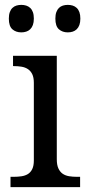

<svg xmlns="http://www.w3.org/2000/svg" viewBox="-20 -764 360 784"><path d="M36.1 -42Q52.7 -42 67.6 -44.2Q82.5 -46.4 93.8 -53.2Q105 -60.1 111.6 -73.5Q118.2 -86.9 118.2 -108.9V-425.8Q118.2 -447.8 111.6 -461.2Q105 -474.6 93.8 -481.9Q82.5 -489.3 67.6 -491.7Q52.7 -494.1 36.1 -494.1H33.2V-536.1H211.9V-113.8Q211.9 -90.3 218.5 -76.2Q225.1 -62 236.1 -54.4Q247.1 -46.9 262.2 -44.4Q277.3 -42 293.9 -42H307.1V0H22.9V-42ZM16.1 -688Q16.1 -703.6 20 -714.4Q23.9 -725.1 30.8 -731.7Q37.6 -738.3 46.9 -741.2Q56.2 -744.1 66.9 -744.1Q77.6 -744.1 86.9 -741.2Q96.2 -738.3 103.3 -731.7Q110.4 -725.1 114.3 -714.4Q118.2 -703.6 118.2 -688Q118.2 -672.9 114.3 -662.1Q110.4 -651.4 103.3 -644.5Q96.2 -637.7 86.9 -634.8Q77.6 -631.8 66.9 -631.8Q44.9 -631.8 30.5 -644.5Q16.1 -657.2 16.1 -688ZM206.1 -688Q206.1 -703.6 210 -714.4Q213.9 -725.1 220.7 -731.7Q227.5 -738.3 236.8 -741.2Q246.1 -744.1 256.8 -744.1Q267.6 -744.1 276.9 -741.2Q286.1 -738.3 293.2 -731.7Q300.3 -725.1 304.2 -714.4Q308.1 -703.6 308.1 -688Q308.1 -672.9 304.2 -662.1Q300.3 -651.4 293.2 -644.5Q286.1 -637.7 276.9 -634.8Q267.6 -631.8 256.8 -631.8Q234.9 -631.8 220.5 -644.5Q206.1 -657.2 206.1 -688Z"/></svg>

Font: Noto Serif
Style: Regular
Weight: 400
Designer: Monotype Design team
Foundry: Monotype Imaging Inc.
Version: Version 1.02